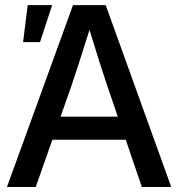

<svg xmlns="http://www.w3.org/2000/svg" viewBox="-20 -748 713 768"><path d="M272 -727.5 7.8 0H123L189.5 -189H482.9L547.4 0H665L402.8 -727.5ZM407.2 -410.2 451.2 -281.2H222.2L267.6 -410.2C287.6 -470.2 308.6 -534.2 337.9 -628.4C366.7 -534.2 387.2 -470.2 407.2 -410.2ZM90.8 -727.5 72.3 -579.6H140.1L188.5 -727.5Z"/></svg>

Font: Inteeer Medium
Style: Regular
Weight: 500
Designer: Rasmus Andersson
Foundry: rsms
Version: Version 4.001;Glyphs 3.4 (3402)